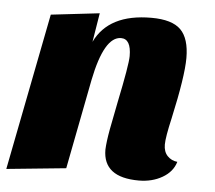

<svg xmlns="http://www.w3.org/2000/svg" viewBox="-52 -578 724 647"><g transform="rotate(5 309.5 -255.0)"><path d="M440 20Q319 20 319 -74Q320 -100 328 -144L346 -236Q373 -366 373 -395Q373 -453 339 -453Q282 -453 252 -304L193 0L-8 20L96 -511L260 -530L244 -432Q291 -530 435 -530Q505 -530 534.5 -500.5Q564 -471 564 -405Q564 -343 532 -198Q517 -133 517 -108.5Q517 -84 530.5 -70Q544 -56 564 -54Q554 -20 519.5 0Q485 20 440 20Z"/></g></svg>

Font: Sansita One
Style: Regular
Weight: 400
Designer: Pablo Cosgaya
Foundry: Omnibus-Type
Version: Version 1.001